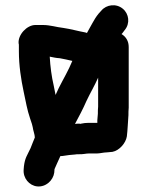

<svg xmlns="http://www.w3.org/2000/svg" viewBox="-20 -587 554 722"><path d="M316 -10H346C356 -10 370 -14 382 -14C389 -15 396 -15 403 -16C429 -21 453 -49 457 -74C460 -98 461 -129 463 -154C463 -163 463 -173 464 -182V-410C464 -431 455 -448 437 -459L440 -462L449 -474C470 -499 465 -535 442 -554C417 -575 380 -570 361 -547L351 -536C342 -525 335 -514 328 -501L313 -474C311 -471 309 -467 307 -463L301 -465C273 -470 246 -478 218 -482C191 -485 169 -493 141 -493H113C81 -493 47 -456 50 -424C51 -422 51 -419 51 -414V-394C51 -341 59 -289 69 -242C77 -205 82 -174 93 -142L100 -121C101 -116 102 -112 103 -109C104 -98 111 -81 111 -70C106 -57 100 -44 95 -30C82 -2 74 6 70 38L69 50C66 83 90 111 120 114C153 117 180 91 184 62L185 49C189 41 200 14 207 0C219 0 228 -3 240 -4L262 -6C267 -7 271 -7 275 -7C291 -6 303 -10 316 -10ZM262 -121C276 -147 293 -179 305 -207C320 -239 335 -263 349 -295V-186C348 -177 348 -168 348 -159L346 -135V-125H312C303 -125 294 -124 285 -122C284 -121 282 -121 279 -122C274 -122 268 -122 262 -121ZM252 -358C237 -321 219 -292 201 -256L189 -230L182 -265C174 -299 169 -337 167 -374C183 -371 189 -369 205 -368C222 -365 234 -362 252 -358Z"/></svg>

Font: Electronic
Style: UltHv
Weight: 900
Version: Version 1.011